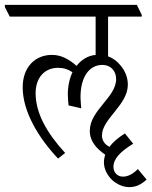

<svg xmlns="http://www.w3.org/2000/svg" viewBox="-48 -643 621 787"><path d="M190 7 219 -16C144 -98 98 -179 98 -261C98 -325 135 -365 190 -365C213 -365 231 -359 249 -347C237 -321 230 -290 230 -256C230 -239 232 -225 233 -211L285 -199C284 -214 282 -230 282 -245C282 -328 318 -377 372 -377C405 -377 428 -353 428 -319C428 -243 320 -192 320 -106C320 -76 335 -50 358 -29C366 -22 374 -15 383 -9C380 1 378 12 378 23C378 50 392 77 414 97C433 113 457 124 482 124C510 124 531 113 553 93L517 50C496 71 476 81 456 81C433 81 417 64 417 41C417 7 446 -22 498 -54L464 -96C437 -79 415 -61 401 -41C381 -51 370 -67 370 -88C370 -156 476 -212 476 -296C476 -325 465 -353 445 -376C432 -392 415 -405 395 -412V-575H533V-582L513 -623H-28V-614L-8 -575H344V-418C312 -415 285 -398 266 -373C234 -401 202 -418 165 -418C96 -418 45 -368 45 -285C45 -185 110 -78 190 7Z"/></svg>

Font: Noto Serif Devanagari ExtraCondensed Light
Style: Regular
Weight: 300
Width: 2
Designer: Universal Thirst, Indian Type Foundry and the Monotype Design Team
Foundry: Monotype Imaging Inc.
Version: Version 2.004